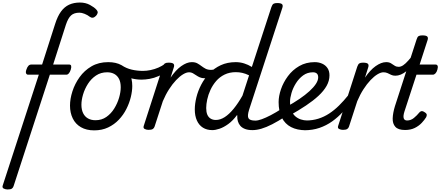

<svg xmlns="http://www.w3.org/2000/svg" viewBox="-123 -1009 3473 1514"><path d="M270 -420 -16 459Q-20 472 -30 478.5Q-40 485 -63 485Q-79 485 -93.5 478Q-108 471 -101 452L183 -420H99Q88 -420 83 -430Q78 -440 85 -460Q98 -500 123 -500H209L312 -821Q331 -881 358 -918Q385 -955 422 -972Q459 -989 507 -989Q552 -989 586.5 -970Q621 -951 636 -934Q650 -919 647 -907Q644 -895 634 -884Q621 -871 609 -869.5Q597 -868 586 -876Q567 -891 544 -900Q521 -909 504 -909Q461 -909 437.5 -887.5Q414 -866 397 -815L296 -500H423Q447 -500 435 -460Q422 -420 400 -420Z M620 19Q558 19 515 -6Q472 -31 450.5 -75.5Q429 -120 429 -176Q429 -229 448 -288.5Q467 -348 504.5 -400.5Q542 -453 598.5 -486Q655 -519 730 -519Q792 -519 834.5 -495.5Q877 -472 898.5 -429.5Q920 -387 920 -331Q920 -291 908.5 -243.5Q897 -196 873.5 -149.5Q850 -103 814 -65Q778 -27 729.5 -4Q681 19 620 19ZM630 -61Q679 -61 716 -87Q753 -113 778 -153.5Q803 -194 816 -238.5Q829 -283 829 -321Q829 -360 816 -386Q803 -412 779 -425.5Q755 -439 722 -439Q672 -439 634 -413.5Q596 -388 570.5 -348Q545 -308 532 -264Q519 -220 519 -183Q519 -144 532.5 -116.5Q546 -89 571 -75Q596 -61 630 -61Z M992 -381Q950 -381 906 -393Q862 -405 816 -435Q803 -442 801.5 -454Q800 -466 805.5 -477Q811 -488 820 -493.5Q829 -499 837 -494Q873 -470 915.5 -460Q958 -450 1004 -450Q1033 -450 1064.5 -456.5Q1096 -463 1126 -476Q1156 -489 1178 -506Q1188 -513 1197 -509Q1206 -505 1211 -495Q1216 -485 1215.5 -473.5Q1215 -462 1207 -455Q1167 -426 1129 -409.5Q1091 -393 1056.5 -387Q1022 -381 992 -381Z M1048 15Q1032 15 1018 8Q1004 1 1011 -18L1161 -483Q1168 -503 1177.5 -509Q1187 -515 1206 -515Q1237 -515 1245.5 -505.5Q1254 -496 1247 -476L1222 -397Q1242 -426 1263 -449Q1284 -472 1306 -487.5Q1328 -503 1348.5 -511Q1369 -519 1389 -519Q1408 -519 1415 -507Q1422 -495 1418 -479Q1414 -463 1401 -451Q1388 -439 1368 -439Q1347 -439 1320.5 -423Q1294 -407 1265.5 -377Q1237 -347 1210 -305Q1183 -263 1161 -211L1096 -11Q1092 2 1081.5 8.5Q1071 15 1048 15Z M1490 -392Q1469 -392 1453 -399Q1437 -406 1423.5 -415.5Q1410 -425 1397 -432Q1384 -439 1369 -439Q1350 -439 1344 -451Q1338 -463 1342 -479Q1346 -495 1358.5 -507Q1371 -519 1390 -519Q1416 -519 1433 -509.5Q1450 -500 1465 -488.5Q1480 -477 1497.5 -467.5Q1515 -458 1542 -458Q1556 -458 1574.5 -464Q1593 -470 1604 -477Q1617 -487 1624 -481.5Q1631 -476 1632.5 -464.5Q1634 -453 1629.5 -441.5Q1625 -430 1615 -425Q1597 -415 1573.5 -408Q1550 -401 1528 -396.5Q1506 -392 1490 -392Z M1551 17Q1508 17 1477 -2.5Q1446 -22 1429.5 -59Q1413 -96 1413 -146Q1413 -190 1425.5 -241Q1438 -292 1463.5 -341Q1489 -390 1527.5 -430.5Q1566 -471 1618 -495Q1670 -519 1736 -519Q1770 -519 1802 -509Q1834 -499 1863 -481L2017 -953Q2024 -973 2033.5 -979Q2043 -985 2062 -985Q2093 -985 2101.5 -975.5Q2110 -966 2103 -946L1841 -143Q1826 -95 1836.5 -76.5Q1847 -58 1891 -58Q1903 -58 1908.5 -46.5Q1914 -35 1911.5 -20.5Q1909 -6 1898 5.5Q1887 17 1868 17Q1833 17 1809.5 8Q1786 -1 1772.5 -16.5Q1759 -32 1753 -52Q1747 -72 1748 -93L1747 -103Q1713 -57 1677 -31Q1641 -5 1608.5 6Q1576 17 1551 17ZM1579 -63Q1614 -63 1649 -85.5Q1684 -108 1719.5 -151.5Q1755 -195 1789 -255L1841 -415Q1812 -429 1787 -434.5Q1762 -440 1737 -440Q1687 -440 1648 -421Q1609 -402 1581.5 -370Q1554 -338 1536.5 -300Q1519 -262 1511 -224.5Q1503 -187 1503 -157Q1503 -126 1511.5 -105.5Q1520 -85 1537.5 -74Q1555 -63 1579 -63Z M1868 17Q1854 17 1847.5 5.5Q1841 -6 1843.5 -20.5Q1846 -35 1858 -46.5Q1870 -58 1891 -58Q1911 -58 1941.5 -69Q1972 -80 2012.5 -101Q2053 -122 2102 -154Q2115 -162 2125 -157Q2135 -152 2141 -140Q2147 -128 2144.5 -114Q2142 -100 2130 -92Q2070 -53 2023 -29Q1976 -5 1938 6Q1900 17 1868 17Z M2137 -167Q2193 -198 2238.5 -229Q2284 -260 2317 -290Q2350 -320 2368 -347.5Q2386 -375 2386 -399Q2386 -420 2375 -429.5Q2364 -439 2345 -439Q2301 -439 2267.5 -414.5Q2234 -390 2210.5 -352.5Q2187 -315 2175.5 -275.5Q2164 -236 2164 -207Q2164 -166 2175 -137.5Q2186 -109 2205.5 -92Q2225 -75 2249.5 -67Q2274 -59 2300 -59Q2314 -59 2319.5 -47.5Q2325 -36 2323.5 -20.5Q2322 -5 2313 6.5Q2304 18 2289 18Q2220 18 2172 -7Q2124 -32 2099 -82Q2074 -132 2074 -204Q2074 -251 2092.5 -305Q2111 -359 2147 -408Q2183 -457 2236.5 -488Q2290 -519 2359 -519Q2391 -519 2417.5 -507Q2444 -495 2459.5 -472Q2475 -449 2475 -415Q2475 -372 2452.5 -332Q2430 -292 2388.5 -253.5Q2347 -215 2290 -177Q2233 -139 2164 -100Z M2278 18Q2269 18 2265 6.5Q2261 -5 2263 -20.5Q2265 -36 2272.5 -47.5Q2280 -59 2292 -59Q2342 -59 2387 -73Q2432 -87 2472.5 -113.5Q2513 -140 2550.5 -177Q2588 -214 2624 -259Q2630 -266 2641.5 -261Q2653 -256 2661 -246.5Q2669 -237 2663 -230Q2625 -176 2584 -130.5Q2543 -85 2496.5 -52Q2450 -19 2396 -0.5Q2342 18 2278 18Z M2581 15Q2565 15 2551 8Q2537 1 2544 -18L2694 -483Q2701 -503 2710.5 -509Q2720 -515 2739 -515Q2770 -515 2778.5 -505.5Q2787 -496 2780 -476L2755 -397Q2775 -426 2796 -449Q2817 -472 2839 -487.5Q2861 -503 2881.5 -511Q2902 -519 2922 -519Q2941 -519 2948 -507Q2955 -495 2951 -479Q2947 -463 2934 -451Q2921 -439 2901 -439Q2880 -439 2853.5 -423Q2827 -407 2798.5 -377Q2770 -347 2743 -305Q2716 -263 2694 -211L2629 -11Q2625 2 2614.5 8.5Q2604 15 2581 15Z M2995 -412Q2975 -412 2961 -419Q2947 -426 2933 -432.5Q2919 -439 2900 -439Q2881 -439 2875.5 -451Q2870 -463 2874 -479Q2878 -495 2891 -507Q2904 -519 2923 -519Q2946 -519 2960.5 -509.5Q2975 -500 2989 -491Q3003 -482 3020 -482Q3038 -482 3056.5 -494.5Q3075 -507 3097.5 -532.5Q3120 -558 3149 -596Q3158 -608 3169 -605.5Q3180 -603 3185 -592Q3190 -581 3180 -565Q3127 -484 3082 -448Q3037 -412 2995 -412Z M3071 16Q3017 16 2994.5 -9Q2972 -34 2973.5 -76Q2975 -118 2991 -171L3162 -698Q3168 -718 3177.5 -724Q3187 -730 3207 -730Q3238 -730 3246.5 -720.5Q3255 -711 3248 -691L3186 -500H3312Q3323 -500 3327.5 -490.5Q3332 -481 3326 -460Q3321 -441 3311 -430.5Q3301 -420 3290 -420H3161L3066 -129Q3055 -94 3060.5 -76.5Q3066 -59 3087 -59Q3117 -59 3141 -79Q3165 -99 3182 -120Q3188 -129 3198.5 -132Q3209 -135 3224 -125Q3241 -115 3242 -105Q3243 -95 3237 -84Q3225 -64 3202.5 -40Q3180 -16 3147.5 0Q3115 16 3071 16Z"/></svg>

Font: Playwrite NO
Style: Regular
Weight: 400
Designer: Veronika Burian, José Scaglione
Foundry: TypeTogether
Version: Version 1.002